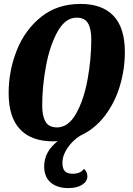

<svg xmlns="http://www.w3.org/2000/svg" viewBox="-20 -700 680 978"><path d="M298 130Q298 159 310.5 172Q323 185 351 185Q389 185 408 160Q417 169 421 177.5Q425 186 425 198Q425 224 398.5 241Q372 258 328 258Q271 258 238 229.5Q205 201 205 148Q205 72 274 19Q266 20 251 20Q140 20 82 -41.5Q24 -103 24 -226Q24 -339 65.5 -443.5Q107 -548 189.5 -614Q272 -680 390 -680Q501 -680 558.5 -619Q616 -558 616 -435Q616 -347 590.5 -262Q565 -177 514 -110Q463 -43 389 -9Q349 16 323.5 54Q298 92 298 130ZM270 -51Q328 -51 367.5 -121Q407 -191 426 -295Q445 -399 445 -500Q445 -552 428.5 -581Q412 -610 370 -610Q313 -610 273.5 -539.5Q234 -469 214.5 -365Q195 -261 195 -162Q195 -109 212 -80Q229 -51 270 -51Z"/></svg>

Font: Sansita
Style: Bold Italic
Weight: 700
Italic angle: -11°
Designer: Pablo Cosgaya
Foundry: Omnibus-Type
Version: Version 1.006